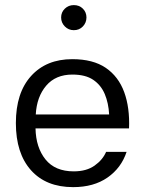

<svg xmlns="http://www.w3.org/2000/svg" viewBox="-20 -748 578 773"><path d="M123 -231Q124.5 -154.3 163.1 -106.2Q201.7 -58.1 276.9 -58.1Q328.1 -58.1 360.8 -81.3Q393.6 -104.5 407.2 -136.7H489.7Q468.3 -71.8 412.8 -33.2Q357.4 5.4 274.4 5.4Q165.5 5.4 104.7 -62.7Q43.9 -130.9 43.9 -252.4Q43.9 -374.5 105.2 -442.1Q166.5 -509.8 271 -509.8Q354.5 -509.8 405.8 -474.9Q457 -439.9 480 -377.2Q502.9 -314.5 499.5 -231ZM124 -287.1H419.4Q417 -333 401.9 -369.1Q386.7 -405.3 355.5 -426.5Q324.2 -447.8 271.5 -447.8Q204.1 -447.8 166 -403.1Q127.9 -358.4 124 -287.1ZM226.1 -677.7Q226.1 -698.7 241 -713.1Q255.9 -727.5 277.3 -727.5Q299.3 -727.5 313.7 -713.1Q328.1 -698.7 328.1 -677.7Q328.1 -656.7 313.7 -641.6Q299.3 -626.5 277.3 -626.5Q255.9 -626.5 241 -641.6Q226.1 -656.7 226.1 -677.7Z"/></svg>

Font: Estedad-FD Regular
Style: FD-Regular
Weight: 400
Designer: Amin Abedi
Version: Version 7.3